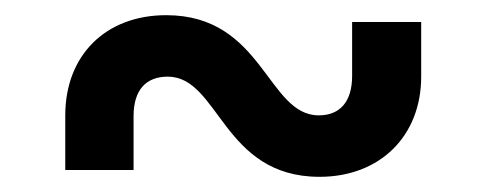

<svg xmlns="http://www.w3.org/2000/svg" viewBox="-20 -479 640 253"><path d="M66 -255H156V-326C156 -360 172 -378 201 -378C269 -378 273 -246 401 -246C481 -246 535 -300 535 -378V-450H444V-379C444 -345 428 -327 400 -327C332 -327 327 -459 199 -459C119 -459 66 -406 66 -327Z"/></svg>

Font: JetBrains Mono Medium
Style: Regular
Weight: 436
Monospace: yes
Designer: Philipp Nurullin, Konstantin Bulenkov
Foundry: JetBrains
Version: Version 2.305